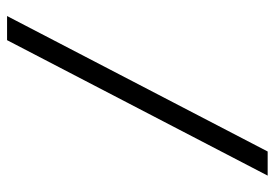

<svg xmlns="http://www.w3.org/2000/svg" viewBox="-140 -590 796 557"><g transform="rotate(-90 258.5 -312.0)"><path d="M97 66H27L420 -690H490Z"/></g></svg>

Font: Exo 2.0
Style: Regular
Weight: 400
Designer: Natanael Gama
Version: Version 1.001;PS 001.001;hotconv 1.0.70;makeotf.lib2.5.58329